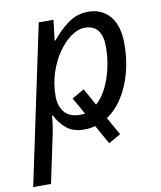

<svg xmlns="http://www.w3.org/2000/svg" viewBox="-109 -614 775 924"><g transform="rotate(-10 278.5 -152.5)"><path d="M-22 240 142 -536H214L202 -436H206Q241 -480 285 -512.5Q329 -545 385 -545Q450 -545 490 -499Q530 -453 530 -362Q530 -290 513 -225Q496 -160 463.5 -108Q431 -56 385 -25L434 62L375 96L323 3Q297 10 269 10Q215 10 182 -17.5Q149 -45 132 -82H127Q126 -66 122 -37.5Q118 -9 114 9L65 240ZM262 -63Q274 -63 285 -65L239 -147L299 -181L345 -98Q375 -124 396 -166.5Q417 -209 428.5 -260Q440 -311 440 -364Q440 -472 355 -472Q322 -472 287.5 -447.5Q253 -423 224 -381Q195 -339 177.5 -285Q160 -231 160 -171Q160 -123 185 -93Q210 -63 262 -63Z"/></g></svg>

Font: Noto Sans
Style: Italic
Weight: 400
Italic angle: -12°
Designer: Monotype Design Team
Foundry: Monotype Imaging Inc.
Version: Version 2.013; ttfautohint (v1.8.4.7-5d5b)